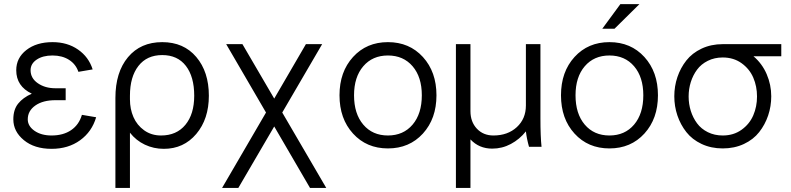

<svg xmlns="http://www.w3.org/2000/svg" viewBox="-20 -715 3854 935"><path d="M299.8 -227.1H250Q189 -227.1 152.1 -201.2Q115.2 -175.3 115.2 -133.8Q115.2 -101.1 147.9 -78.1Q180.7 -55.2 231 -55.2Q288.1 -55.2 326.4 -81.3Q364.7 -107.4 378.9 -155.8L448.2 -144Q427.7 -73.7 370.1 -32Q312.5 9.8 231 9.8Q147.5 9.8 96.2 -32.5Q44.9 -74.7 44.9 -133.8Q44.9 -181.2 68.4 -210.4Q91.8 -239.7 134.8 -258.8Q59.1 -294.9 59.1 -373Q59.1 -433.1 108.4 -471.4Q157.7 -509.8 235.8 -509.8Q308.1 -509.8 360.1 -473.6Q412.1 -437.5 431.2 -377L361.8 -365.2Q349.1 -402.8 315.9 -423.8Q282.7 -444.8 235.8 -444.8Q188.5 -444.8 158.7 -424.8Q128.9 -404.8 128.9 -373Q128.9 -334 164.3 -309.6Q199.7 -285.2 250 -285.2H299.8Z M612.8 -249V-231Q612.8 -184.1 629.9 -144.8Q647 -105.5 682.1 -80.3Q717.3 -55.2 764.2 -55.2Q839.8 -55.2 882.8 -107.2Q925.8 -159.2 925.8 -249Q925.8 -341.3 885.3 -394Q844.7 -446.8 770 -446.8Q695.3 -446.8 654.1 -393.8Q612.8 -340.8 612.8 -249ZM770 -509.8Q874.5 -509.8 935.8 -437.5Q997.1 -365.2 997.1 -249Q997.1 -135.3 935.8 -62.7Q874.5 9.8 777.8 9.8Q728.5 9.8 685.5 -10.5Q642.6 -30.8 612.8 -68.8V200.2H542V-237.8Q542 -363.3 603.3 -436.5Q664.6 -509.8 770 -509.8Z M1489.7 200.2 1315.4 -99.1 1140.6 200.2H1061.5L1275.4 -167L1081.5 -500H1160.6L1315.4 -234.9L1469.7 -500H1548.8L1354.5 -167L1568.8 200.2Z M1869.1 7.8Q1765.1 7.8 1699.2 -64.5Q1633.3 -136.7 1633.3 -251Q1633.3 -365.2 1699.2 -437.5Q1765.1 -509.8 1869.1 -509.8Q1973.6 -509.8 2039.6 -437.3Q2105.5 -364.7 2105.5 -251Q2105.5 -137.2 2039.6 -64.7Q1973.6 7.8 1869.1 7.8ZM1704.1 -251Q1704.1 -161.1 1749 -108.2Q1793.9 -55.2 1869.1 -55.2Q1944.3 -55.2 1989.3 -108.2Q2034.2 -161.1 2034.2 -251Q2034.2 -339.8 1989.3 -392.3Q1944.3 -444.8 1869.1 -444.8Q1793.9 -444.8 1749 -392.3Q1704.1 -339.8 1704.1 -251Z M2200.2 200.2V-500H2271V-173.8Q2271 -121.6 2302.2 -88.4Q2333.5 -55.2 2382.8 -55.2Q2452.6 -55.2 2496.8 -95.9Q2541 -136.7 2541 -201.2V-500H2611.8V-140.1Q2611.8 -49.8 2617.2 0H2556.2Q2544.9 -40 2541 -75.2Q2510.3 -36.6 2467.8 -13.9Q2425.3 8.8 2377 8.8Q2313 8.8 2271 -36.1V200.2Z M2947.8 7.8Q2843.8 7.8 2777.8 -64.5Q2711.9 -136.7 2711.9 -251Q2711.9 -365.2 2777.8 -437.5Q2843.8 -509.8 2947.8 -509.8Q3052.2 -509.8 3118.2 -437.3Q3184.1 -364.7 3184.1 -251Q3184.1 -137.2 3118.2 -64.7Q3052.2 7.8 2947.8 7.8ZM2782.7 -251Q2782.7 -161.1 2827.6 -108.2Q2872.6 -55.2 2947.8 -55.2Q3022.9 -55.2 3067.9 -108.2Q3112.8 -161.1 3112.8 -251Q3112.8 -339.8 3067.9 -392.3Q3022.9 -444.8 2947.8 -444.8Q2872.6 -444.8 2827.6 -392.3Q2782.7 -339.8 2782.7 -251ZM3001 -694.8H3093.8L2972.7 -575.2H2913.1Z M3499.5 7.8Q3442.9 7.8 3396.7 -13.9Q3350.6 -35.6 3322.3 -71.8Q3293.9 -107.9 3278.8 -152.6Q3263.7 -197.3 3263.7 -246.1Q3263.7 -294.9 3278.8 -339.6Q3293.9 -384.3 3322.3 -420.4Q3350.6 -456.5 3396.7 -478.3Q3442.9 -500 3499.5 -500H3784.7V-440.9H3649.4Q3691.4 -405.3 3713.6 -353.8Q3735.8 -302.2 3735.8 -246.1Q3735.8 -197.3 3720.7 -152.6Q3705.6 -107.9 3677.2 -71.8Q3648.9 -35.6 3602.8 -13.9Q3556.6 7.8 3499.5 7.8ZM3499.5 -55.2Q3552.7 -55.2 3591.6 -83.3Q3630.4 -111.3 3648.4 -153.6Q3666.5 -195.8 3666.5 -245.1Q3666.5 -294.4 3648.4 -336.7Q3630.4 -378.9 3591.6 -407Q3552.7 -435.1 3499.5 -435.1Q3459.5 -435.1 3427 -418.9Q3394.5 -402.8 3374.5 -375.7Q3354.5 -348.6 3344 -315.2Q3333.5 -281.7 3333.5 -245.1Q3333.5 -208.5 3344 -175Q3354.5 -141.6 3374.5 -114.5Q3394.5 -87.4 3427 -71.3Q3459.5 -55.2 3499.5 -55.2Z"/></svg>

Font: LT Superior
Style: Regular
Weight: 400
Designer: Daniel Lyons
Foundry: LyonsType
Version: Version 1.000